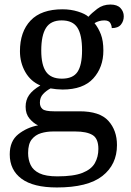

<svg xmlns="http://www.w3.org/2000/svg" viewBox="-20 -587 578 847"><path d="M231 240Q127 240 75 201.5Q23 163 23 94Q23 35 61 5Q99 -25 148 -34Q128 -43 110.5 -63.5Q93 -84 93 -116Q93 -146 108.5 -168Q124 -190 158 -210Q115 -228 91.5 -269.5Q68 -311 68 -361Q68 -447 115 -496.5Q162 -546 256 -546Q292 -546 324 -536Q356 -526 370 -513Q384 -529 409 -548Q434 -567 467 -567Q497 -567 511.5 -551.5Q526 -536 526 -515Q526 -494 513.5 -478.5Q501 -463 473 -463Q473 -474 466.5 -485.5Q460 -497 440 -497Q417 -497 397 -485Q414 -464 425 -435.5Q436 -407 436 -364Q436 -290 391.5 -241Q347 -192 256 -192Q244 -192 228.5 -193.5Q213 -195 203 -197Q184 -187 170 -172Q156 -157 156 -134Q156 -116 167.5 -106Q179 -96 218 -96H331Q420 -96 458 -54Q496 -12 496 53Q496 139 431.5 189.5Q367 240 231 240ZM233 191Q305 191 344 175.5Q383 160 398.5 132.5Q414 105 414 70Q414 24 388 8.5Q362 -7 312 -7H214Q186 -7 161 0.5Q136 8 120 28Q104 48 104 88Q104 117 115 140.5Q126 164 154 177.5Q182 191 233 191ZM253 -240Q302 -240 322 -270Q342 -300 342 -365Q342 -433 321.5 -465Q301 -497 252 -497Q204 -497 183 -464Q162 -431 162 -364Q162 -300 183.5 -270Q205 -240 253 -240Z"/></svg>

Font: Noto Naskh Arabic UI
Style: Regular
Weight: 400
Designer: Monotype Design Team, David Williams, Mohamad Dakak and Nizar Qandah
Foundry: Monotype Imaging Inc.
Version: Version 2.014